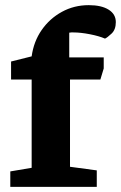

<svg xmlns="http://www.w3.org/2000/svg" viewBox="-20 -726 470 746"><path d="M20 0V-60L103 -74V-417H23V-487L103 -507Q111 -565 142 -609.5Q173 -654 220.5 -680Q268 -706 325 -706Q374 -706 402 -688.5Q430 -671 430 -640Q430 -611 413.5 -595.5Q397 -580 388 -576Q365 -586 329 -593Q293 -600 265 -600Q261 -600 257 -600Q253 -600 249 -599V-503H383V-460L370 -417H252V-78L356 -64V0Z"/></svg>

Font: Faustina Light ExtraBold
Style: Regular
Weight: 800
Version: Version 1.200